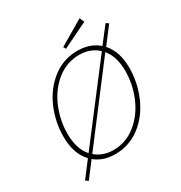

<svg xmlns="http://www.w3.org/2000/svg" viewBox="-214 -1027 1178 1250"><g transform="rotate(-30 375.0 -402.5)"><path d="M717 -751 623 -628Q686 -557 686 -436Q686 -324 641.5 -221.5Q597 -119 515 -56Q433 7 327 7Q236 7 176 -43L89 71L69 57L158 -60Q90 -131 90 -258Q90 -373 135 -474.5Q180 -576 261.5 -638Q343 -700 447 -700Q543 -700 605 -645L697 -764ZM122 -262Q122 -150 178 -86L585 -618Q529 -671 444 -671Q351 -671 277 -612.5Q203 -554 162.5 -459.5Q122 -365 122 -262ZM653 -432Q653 -538 601 -601L196 -69Q251 -22 330 -22Q423 -22 497 -80.5Q571 -139 612 -233.5Q653 -328 653 -432ZM582 -841 391 -748 380 -766 566 -876Z"/></g></svg>

Font: Bitter Pro ExtraLight
Style: Italic
Weight: 275
Italic angle: -9°
Designer: Sol Matas, and Bitter project Authors
Foundry: Sol Matas
Version: Version 1.010